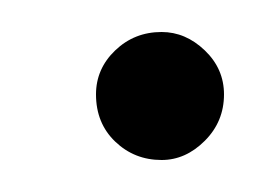

<svg xmlns="http://www.w3.org/2000/svg" viewBox="-20 -100 160 120"><path d="M81 0Q64 0 52 -11.5Q40 -23 40 -41Q40 -57 52 -68.5Q64 -80 81 -80Q96 -80 108 -68.5Q120 -57 120 -41Q120 -24 108 -12Q96 0 81 0Z"/></svg>

Font: RIT Ala
Style: Regular
Weight: 400
Designer: Radhakrishan VN, Aswathy J
Version: 1.0